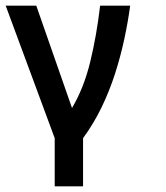

<svg xmlns="http://www.w3.org/2000/svg" viewBox="-20 -475 586 677"><path d="M439 -455.1Q431.2 -397 418 -335.9Q404.8 -274.9 385.5 -214.8Q366.2 -154.8 338.6 -97.4Q311 -40 272.9 12.2V182.1H172.9V12.2L0 -455.1H107.9L233.9 -94.2Q275.9 -165 298.3 -257.6Q320.8 -350.1 333 -455.1Z"/></svg>

Font: Anonymous Pro
Style: Bold
Weight: 700
Monospace: yes
Designer: Mark Simonson
Version: Version 1.003